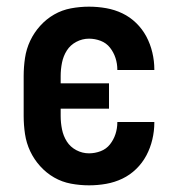

<svg xmlns="http://www.w3.org/2000/svg" viewBox="-20 -548 540 576"><path d="M247 8Q220 8 193 3Q166 -2 142.5 -15.5Q119 -29 100.5 -49.5Q82 -70 70.5 -94.5Q59 -119 55 -146Q51 -173 51 -200V-320Q51 -347 55 -374Q59 -401 70.5 -425.5Q82 -450 100.5 -470.5Q119 -491 142.5 -504.5Q166 -518 193 -523Q220 -528 247 -528Q273 -528 298.5 -523.5Q324 -519 347 -508Q370 -497 388.5 -479Q407 -461 419 -438.5Q431 -416 437 -390.5Q443 -365 443 -340Q443 -339 443 -338.5Q443 -338 443 -338H332Q332 -338 332 -338.5Q332 -339 332 -339Q332 -357 326.5 -374Q321 -391 310 -405Q299 -419 282 -425.5Q265 -432 247 -432Q227 -432 209 -422.5Q191 -413 180.5 -396.5Q170 -380 166 -360Q162 -340 162 -320V-298H307V-222H162V-200Q162 -180 166 -160Q170 -140 180.5 -123.5Q191 -107 209 -97.5Q227 -88 247 -88Q265 -88 282 -94.5Q299 -101 310 -115Q321 -129 326.5 -146Q332 -163 332 -181Q332 -181 332 -181.5Q332 -182 332 -182H443Q443 -182 443 -181.5Q443 -181 443 -180Q443 -155 437 -129.5Q431 -104 419 -81.5Q407 -59 388.5 -41Q370 -23 347 -12Q324 -1 298.5 3.5Q273 8 247 8Z"/></svg>

Font: Iosevka SS08 Regular
Style: Bold
Weight: 700
Monospace: yes
Designer: Belleve Invis
Foundry: Belleve Invis
Version: Version 16.3.4; ttfautohint (v1.8.4)